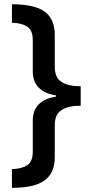

<svg xmlns="http://www.w3.org/2000/svg" viewBox="-20 -734 425 912"><path d="M36.6 158.2V69.3Q82.5 68.4 109.1 50.8Q135.7 33.2 135.7 -13.2V-160.2Q135.7 -257.3 245.6 -274.9V-280.8Q135.7 -298.8 135.7 -396V-543.5Q135.7 -589.4 109.6 -607.2Q83.5 -625 36.6 -626V-713.9Q146 -713.4 193.1 -678.2Q240.2 -643.1 240.2 -567.9V-416Q240.2 -366.2 271.7 -345.2Q303.2 -324.2 363.3 -324.2V-231.9Q303.2 -231.9 271.7 -210.7Q240.2 -189.5 240.2 -140.6V12.2Q240.2 87.4 192.1 122.8Q144 158.2 36.6 158.2Z"/></svg>

Font: Open Sans SemiBold
Style: Regular
Weight: 600
Designer: Monotype Design Team
Foundry: Monotype Imaging Inc.
Version: Version 3.003; ttfautohint (v1.8.4)